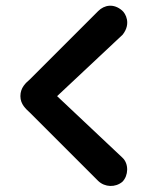

<svg xmlns="http://www.w3.org/2000/svg" viewBox="-20 -670 507 659"><path d="M50 -340C50 -369 68 -385 83 -398L317 -632C338 -653 370 -659 399 -634C411 -624 431 -589 401 -551L176 -340L400 -129C423 -108 421 -67 400 -46C376 -26 340 -27 317 -49L83 -283C69 -296 50 -312 50 -340Z"/></svg>

Font: SN Pro SemiBold
Style: Regular
Weight: 600
Designer: Tobias Whetton
Foundry: Supernotes
Version: Version 1.003;Glyphs 3.3 (3324)